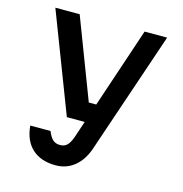

<svg xmlns="http://www.w3.org/2000/svg" viewBox="-118 -713 986 1037"><g transform="rotate(15 375.0 -194.0)"><path d="M64 -605H200L371 -157H451L416 -50H277ZM689 -605 457 79Q434 145 389.5 181Q345 217 285 217Q202 217 153.5 172.5Q105 128 98 45H211Q224 77 239.5 91Q255 105 280 105Q304 105 319 90.5Q334 76 346 42L563 -605Z"/></g></svg>

Font: Martian Mono SemiExpanded Medium
Style: Regular
Weight: 500
Width: 6
Designer: Roman Shamin
Foundry: Evil Martians
Version: Version 1.000